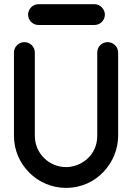

<svg xmlns="http://www.w3.org/2000/svg" viewBox="-20 -914 643 934"><path d="M47.9 -456.1V-253.4C47.9 -112.8 162.6 0 301.3 0C452.6 0 554.7 -126.5 554.7 -253.4V-658.2C554.7 -687.5 530.3 -709 503.9 -709C475.1 -709 453.1 -687 453.1 -658.2V-253.4C453.1 -156.2 372.6 -101.1 301.3 -101.1C219.2 -101.1 149.4 -167.5 149.4 -253.4V-658.2C149.4 -687.5 126 -709 98.1 -709C69.8 -709 47.9 -685.5 47.9 -658.2ZM336.9 -792.5H439.9C468.3 -792.5 490.2 -815.9 490.2 -842.8C490.2 -869.1 467.8 -893.6 439.9 -893.6H167C138.2 -893.6 116.7 -869.1 116.7 -842.8C116.7 -815.9 138.7 -792.5 167 -792.5Z"/></svg>

Font: LOB TGL 0-17
Style: Regular
Weight: 400
Designer: Peter Wiegel + adaptations and expanded glyphset by Studio LOB
Foundry: Peter Wiegel + adaptations and expanded glyphset by Studio LOB
Version: Version 1.003;Glyphs 3.1.2 (3151)